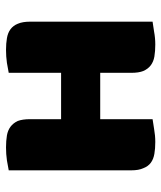

<svg xmlns="http://www.w3.org/2000/svg" viewBox="31 -559 536 638"><g transform="rotate(90 299.0 -240.0)"><path d="M521 -473Q533 -464 539 -448Q546 -433 546 -408V-1Q536 1 513 5Q492 8 470 8Q448 8 430 5Q413 2 401 -7Q389 -16 382 -31Q376 -47 376 -72V-175H222V-1Q212 1 189 5Q168 8 146 8Q124 8 107 5Q89 2 77 -7Q65 -16 59 -31Q52 -47 52 -72V-479Q65 -481 85 -484Q106 -488 128 -488Q150 -488 168 -485Q185 -482 197 -473Q209 -464 216 -448Q222 -433 222 -408V-305H376V-479Q389 -481 408 -484Q430 -488 452 -488Q474 -488 491 -485Q509 -482 521 -473Z"/></g></svg>

Font: Baloo Cyrillic
Style: Regular
Weight: 400
Designer: Ek Type, Denis Ignatov
Foundry: Ek Type
Version: Version 1.50 July 26, 2019